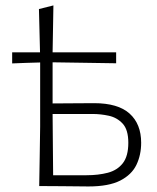

<svg xmlns="http://www.w3.org/2000/svg" viewBox="-20 -688 582 710"><path d="M125 0Q126 -56 126.8 -107.8Q127.5 -159.5 128.5 -220.5V-457Q102.5 -456.5 76.8 -455.5Q51 -454.5 25 -453.5V-494.5H128Q127 -537 126 -575.2Q125 -613.5 124 -654.5L177.5 -668Q176.5 -618.5 176 -580.2Q175.5 -542 174.5 -494.5H409.5V-454Q352.5 -455 293.8 -455.8Q235 -456.5 179.5 -457.5H174.5V-305.5Q208 -305.5 250 -306Q292 -306.5 328 -306.5Q416.5 -306.5 459.2 -268Q502 -229.5 502 -160Q502 -115 484.5 -78.5Q467 -42 424.5 -20.2Q382 1.5 307 1.5Q256 1 207.2 0.5Q158.5 0 125 0ZM176.5 -40H300Q343.5 -40 378.8 -49.2Q414 -58.5 434.2 -84.5Q454.5 -110.5 454.5 -160Q454.5 -208.5 433.5 -231Q412.5 -253.5 382.2 -260Q352 -266.5 323.5 -266.5H174.5Q175 -209.5 175.5 -150.2Q176 -91 176.5 -40Z"/></svg>

Font: Commissioner Loud ExtraLight
Style: Regular
Weight: 200
Designer: Kostas Bartsokas
Foundry: Kostas Bartsokas
Version: Version 1.000; ttfautohint (v1.8.3)